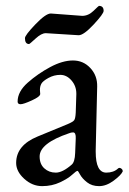

<svg xmlns="http://www.w3.org/2000/svg" viewBox="-20 -620 439 654"><path d="M248 -500 136 -507Q121 -507 101 -488.5Q81 -470 79 -470Q65 -470 65 -490Q65 -500 100.5 -537Q136 -574 153 -574L260 -566Q281 -566 298.5 -583Q316 -600 317 -600Q333 -600 333 -583Q333 -573 299 -536.5Q265 -500 248 -500ZM115 -87Q115 -61 131 -46.5Q147 -32 170 -32Q193 -32 224 -59Q235 -68 236 -99L238 -148Q239 -169 229 -169Q222 -169 215 -166Q115 -132 115 -87ZM116 -314 117 -300Q117 -291 88.5 -278Q60 -265 50 -265Q40 -265 40 -274Q40 -308 74.5 -338.5Q109 -369 151 -391.5Q193 -414 228.5 -414Q264 -414 288 -388Q312 -362 311 -325L306 -109V-103Q306 -32 342 -32Q367 -32 382 -46Q386 -50 392 -46.5Q398 -43 398 -37V-36Q392 -23 367 -4.5Q342 14 317.5 14Q293 14 276.5 1Q260 -12 253 -25Q246 -38 244 -38Q240 -38 226 -25Q212 -12 184.5 1Q157 14 123.5 14Q90 14 62.5 -11Q35 -36 35 -65Q35 -125 108 -155L210 -197Q229 -205 233 -211Q237 -217 238 -237L240 -299V-301Q240 -327 223.5 -346Q207 -365 185.5 -365Q164 -365 145 -354.5Q126 -344 121 -335Q116 -326 116 -314Z"/></svg>

Font: EB Garamond
Style: Regular
Weight: 400
Version: Version 0.012